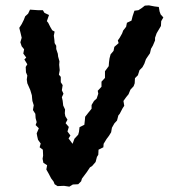

<svg xmlns="http://www.w3.org/2000/svg" viewBox="-20 -690 630 717"><path d="M251 -153 258 -172 272 -187 275 -198 277 -215 295 -224 297 -242 298 -254 309 -268 322 -284V-298L331 -313L341 -322L347 -340L345 -351L359 -366V-385L372 -399V-410V-424L386 -443L387 -457L389 -472L393 -487L404 -500L407 -515L423 -529L420 -539L427 -549L436 -565L440 -576L451 -590L454 -605L471 -613L475 -629L482 -650L497 -652L508 -659L521 -669L536 -670L557 -666L573 -664L576 -647L580 -636L590 -625L582 -611L581 -593L565 -566L559 -549V-539L551 -520L544 -508L540 -491L531 -478L525 -469L519 -452L512 -439L501 -428L495 -409L484 -398L483 -379L479 -368L467 -355L460 -338L451 -327L441 -313L444 -295L438 -286L427 -265L422 -259L417 -240L407 -229L398 -213L395 -196L387 -183L378 -171L367 -153L366 -140L348 -131L347 -112L342 -104L337 -85L324 -70L316 -65L304 -47L286 -23L283 -13L272 -2L252 -1L239 7L219 4L195 5L184 -2L180 -12L171 -24L161 -43L153 -57L156 -73L142 -82L139 -97L141 -109L140 -131L128 -140L132 -154L122 -168L119 -181L117 -192L125 -211L113 -223L117 -234L113 -249L112 -265L103 -279L106 -297L101 -313L100 -322L99 -334L93 -354L89 -363L82 -379L80 -393L82 -408L77 -420L76 -440L82 -450L71 -468L78 -475L67 -490L70 -506L61 -517L56 -532L61 -549L57 -566L52 -586L61 -600L69 -616L74 -629L85 -639L92 -654L121 -652H132H140L146 -642L163 -634L155 -611L160 -605L168 -589L175 -577L184 -572L181 -557L183 -542L184 -529L190 -519V-507L196 -489L197 -479L202 -461L201 -448L203 -428L200 -411L207 -403V-383L214 -372L211 -353L217 -340L211 -327L214 -314L216 -296L223 -281L222 -267L224 -256L232 -243L225 -230L237 -216L232 -199L243 -184L236 -173Z"/></svg>

Font: Winky Rough Medium
Style: Italic
Weight: 500
Italic angle: -8.97852°
Designer: Simon Atzbach
Foundry: typofactur
Version: Version 1.206; ttfautohint (v1.8.4.7-5d5b)